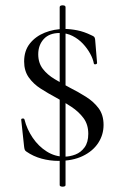

<svg xmlns="http://www.w3.org/2000/svg" viewBox="-20 -588 451 716"><path d="M202.6 102V-561Q202.6 -566 208.1 -567.5Q213.6 -569 219 -567.5Q224.4 -566 224.4 -561V102Q224.4 106 219 107.5Q213.6 109 208.1 107.5Q202.6 106 202.6 102ZM122.6 -385.6Q122.6 -353.4 139.7 -331.2Q156.8 -309 184.3 -292.7Q211.8 -276.4 241.2 -260.6Q271.8 -245.2 300.7 -227Q329.6 -208.8 347.9 -184.1Q366.2 -159.4 366.2 -122.2Q366.2 -85.4 346.3 -54.9Q326.4 -24.4 288.7 -6.2Q251 12 198.2 12Q166.2 12 135.2 3.6Q104.2 -4.8 78.6 -22.6Q73.8 -25.4 72.2 -30Q70.6 -34.6 69.8 -42L59.2 -140.6Q58.4 -145.6 64.2 -146.1Q70 -146.6 71.2 -142.6Q80.4 -106 102 -74.2Q123.6 -42.4 154.2 -23.1Q184.8 -3.8 219.6 -3.8Q240.4 -3.8 261 -11.7Q281.6 -19.6 295.4 -38.5Q309.2 -57.4 309.2 -89Q309.2 -123.8 291.4 -147.7Q273.6 -171.6 246.2 -189.7Q218.8 -207.8 189.4 -223.8Q159.4 -239.8 131.9 -257.4Q104.4 -275 87.2 -299.4Q70 -323.8 70 -358.6Q70 -398.8 91.3 -425.6Q112.6 -452.4 147 -466.2Q181.4 -480 220.8 -480Q243 -480 268.3 -474.9Q293.6 -469.8 319.8 -457Q329 -453.2 331.5 -450.2Q334 -447.2 334.8 -440.2L342 -353.2Q342 -349.4 336.6 -348.3Q331.2 -347.2 330 -351Q327 -368.4 316.1 -388.2Q305.2 -408 288.8 -425.4Q272.4 -442.8 250.6 -453.9Q228.8 -465 203 -465Q163.8 -465 143.2 -442.4Q122.6 -419.8 122.6 -385.6Z"/></svg>

Font: Cormorant Garamond Light
Style: Regular
Weight: 300
Designer: Christian Thalmann (Catharsis Fonts)
Foundry: Catharsis Fonts
Version: Version 4.001